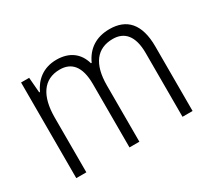

<svg xmlns="http://www.w3.org/2000/svg" viewBox="-109 -734 1020 925"><g transform="rotate(-30 401.0 -271.0)"><path d="M577 -542C501 -542 450 -506 422 -444H418C401 -505 355 -542 282 -542C206 -542 160 -499 136 -447H132L125 -532H80V0H136V-304C136 -423 181 -493 272 -493C336 -493 376 -452 376 -352V0H431V-313C431 -432 479 -493 567 -493C631 -493 671 -451 671 -355V0H727V-359C727 -485 672 -542 577 -542Z"/></g></svg>

Font: Noto Sans Telugu SemiCondensed Light
Style: Regular
Weight: 300
Width: 4
Designer: Jelle Bosma - Monotype Design Team
Foundry: Monotype Imaging Inc.
Version: Version 2.005